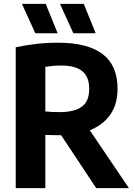

<svg xmlns="http://www.w3.org/2000/svg" viewBox="-20 -969 691 989"><path d="M61 0V-725.5Q109 -736 163.8 -742.5Q218.5 -749 278 -749Q431.5 -749 508.5 -690.5Q585.5 -632 585.5 -511.5Q585.5 -432 548 -378.5Q510.5 -325 442.5 -298L644 0H475.5L295 -272.5Q290 -272.5 285 -272.5Q263.5 -272.5 247 -273Q230.5 -273.5 213.5 -274.5V0ZM286 -391.5Q363.5 -391.5 401.5 -419.5Q439.5 -447.5 439.5 -511Q439.5 -573.5 403.8 -602.5Q368 -631.5 295.5 -631.5Q271 -631.5 251.5 -629.5Q232 -627.5 213.5 -624.5V-395Q232.5 -393 249 -392.2Q265.5 -391.5 286 -391.5ZM358 -797.5 289 -949H411.5L473 -797.5ZM162 -797.5 93 -949H215.5L277 -797.5Z"/></svg>

Font: Encode Sans SemiCondensed SemiCondensed
Style: Bold
Weight: 700
Width: 4
Designer: Multiple Designers
Foundry: Impallari Type
Version: Version 3.000; ttfautohint (v1.8.3) -l 8 -r 50 -G 200 -x 14 